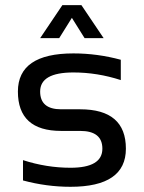

<svg xmlns="http://www.w3.org/2000/svg" viewBox="-20 -718 553 738"><path d="M68.4 -24.4V-102.5Q158.7 -73.2 251 -73.2Q373.5 -73.2 373.5 -146.5Q373.5 -214.8 288.1 -214.8H214.8Q48.8 -214.8 48.8 -366.2Q48.8 -512.7 262.2 -512.7Q354 -512.7 444.3 -488.3V-410.2Q354 -439.5 262.2 -439.5Q134.3 -439.5 134.3 -366.2Q134.3 -297.9 214.8 -297.9H288.1Q463.9 -297.9 463.9 -146.5Q463.9 0 251 0Q158.7 0 68.4 -24.4ZM219.7 -698.2H293L378.4 -571.3H305.2L256.3 -649.4L207.5 -571.3H134.3Z"/></svg>

Font: Voltera
Style: Regular
Weight: 400
Designer: Bernd Montag
Version: Version 1.301